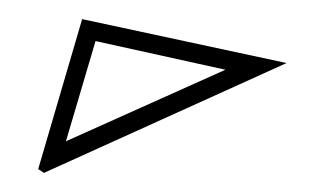

<svg xmlns="http://www.w3.org/2000/svg" viewBox="-20 -758 340 201"><path d="M26 -577 20 -581 66 -738 280 -692ZM49 -610 51 -611 216 -685 80 -715Z"/></svg>

Font: Kalnia Glaze Thin
Style: Regular
Weight: 100
Version: Version 1.110